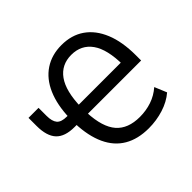

<svg xmlns="http://www.w3.org/2000/svg" viewBox="-163 -927 1150 1150"><g transform="rotate(-45 411.5 -352.5)"><path d="M499 9Q407 9 343 -28.5Q279 -66 244.5 -140.5Q210 -215 206 -323L218 -311H189Q108 -311 70.5 -351Q33 -391 33 -477V-545H118V-477Q118 -431 136 -409.5Q154 -388 201 -388H225L206 -370Q209 -479 242.5 -556Q276 -633 337 -673.5Q398 -714 481 -714Q566 -714 626.5 -672Q687 -630 720 -550Q753 -470 753 -355V-311H292L302 -319Q308 -193 358.5 -135Q409 -77 509 -77Q562 -77 609.5 -93Q657 -109 696 -143L728 -66Q685 -29 624.5 -10Q564 9 499 9ZM481 -631Q397 -631 350.5 -566Q304 -501 301 -369L291 -388H672L658 -368Q657 -502 611 -566.5Q565 -631 481 -631Z"/></g></svg>

Font: Nunito Sans 7pt Condensed Medium
Style: Regular
Weight: 500
Width: 3
Designer: Vernon Adams
Foundry: Vernon Adams
Version: Version 3.101;gftools[0.9.27]